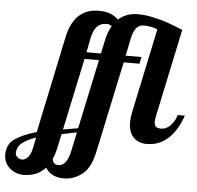

<svg xmlns="http://www.w3.org/2000/svg" viewBox="-254 -814 1157 1128"><g transform="rotate(5 324.5 -249.5)"><path d="M-73 250Q-121 250 -156 219.5Q-191 189 -191 142Q-191 80 -148.5 49.5Q-106 19 -18 -8L102 -579Q138 -749 284 -749Q358 -749 399 -707Q445 -749 516 -749Q558 -749 607 -738Q656 -727 690 -715Q724 -703 781 -680L671 -160Q667 -143 667 -128Q667 -108 676.5 -99.5Q686 -91 708 -91Q737 -91 762 -116Q787 -141 798 -179H840Q775 6 630 6Q582 6 552.5 -24Q523 -54 523 -114Q523 -141 531 -179L635 -670Q597 -686 553 -686Q502 -686 485 -607L463 -500H556L548 -460H455L340 80Q320 174 271 212Q222 250 164 250Q87 250 55 196Q6 250 -73 250ZM224 -460 134 -36 222 -51 309 -460ZM89 142Q93 175 126 175Q175 175 194 83L217 -26L128 -8L109 80Q102 113 89 142ZM317 -500 334 -579Q344 -628 366 -666Q353 -676 334 -676Q265 -676 248 -582L232 -500ZM-130 128Q-130 139 -118 150Q-106 161 -90 161Q-72 161 -55.5 142.5Q-39 124 -31 83L-19 25Q-72 43 -101 66.5Q-130 90 -130 128Z"/></g></svg>

Font: Lobster Two
Style: Bold Italic
Weight: 700
Designer: Pablo Impallari
Foundry: Pablo Impallari. www.impallari.com
Version: Version 2.000